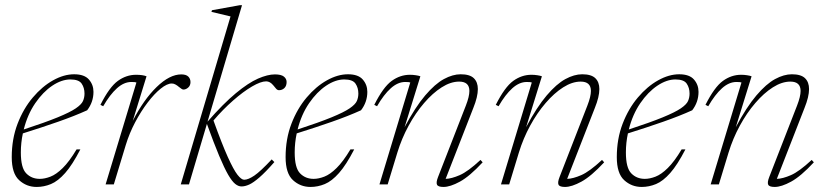

<svg xmlns="http://www.w3.org/2000/svg" viewBox="-20 -730 3265 760"><path d="M298 -138.5Q266.5 -77.5 238 -45.2Q209.5 -13 181.8 -1.5Q154 10 125 10Q85 10 55.8 -16.8Q26.5 -43.5 26.5 -108Q26.5 -180 49.5 -240Q72.5 -300 109.8 -344Q147 -388 190 -412Q233 -436 273.5 -436Q314 -436 332 -415.2Q350 -394.5 350 -366.5Q350 -326 325 -293.5Q275.5 -271 209.8 -248Q144 -225 70.5 -202Q62.5 -165 62.5 -126.5Q62.5 -65.5 83.8 -43.8Q105 -22 137.5 -22Q157 -22 179.8 -30.8Q202.5 -39.5 228.2 -64.8Q254 -90 283 -138.5ZM258.5 -415.5Q224 -415.5 187 -390.8Q150 -366 119.5 -321.5Q89 -277 74 -217.5Q159.5 -245.5 208.2 -265.5Q257 -285.5 279.8 -301Q302.5 -316.5 308.5 -330.2Q314.5 -344 314.5 -359.5Q314.5 -382.5 303.2 -399Q292 -415.5 258.5 -415.5Z M520 -403.5Q517.5 -404.5 513 -405Q508.5 -405.5 500 -405.5Q470.5 -405.5 442.8 -380.5Q415 -355.5 388.5 -309.5L377.5 -315Q413 -385.5 446.5 -409.8Q480 -434 518.5 -434Q545 -434 560 -428L505.5 -251.5Q548.5 -335.5 600 -385.5Q651.5 -435.5 697.5 -435.5Q716.5 -435.5 725.2 -427Q734 -418.5 734 -405Q734 -391.5 725 -383.5Q716 -375.5 706 -375.5Q702.5 -375.5 697.8 -378.8Q693 -382 687.5 -386.5Q682.5 -391 675.2 -395.2Q668 -399.5 660 -399.5Q641.5 -399.5 616.2 -379.2Q591 -359 564.5 -324.2Q538 -289.5 515 -246Q492 -202.5 478 -156.5L430.5 0H398Z M938 -709.5 801.5 -248.5Q864 -320 913.5 -361Q963 -402 1001.2 -418.8Q1039.5 -435.5 1068 -435.5Q1093 -435.5 1103.8 -426.8Q1114.5 -418 1114.5 -405.5Q1114.5 -390 1105.8 -381.5Q1097 -373 1084.5 -373Q1078 -373 1073 -378.8Q1068 -384.5 1062 -392Q1049 -408 1033.5 -408Q1012.5 -408 977.8 -387.8Q943 -367.5 902.8 -332.2Q862.5 -297 825 -253Q858.5 -160 881.5 -109Q904.5 -58 920 -38.2Q935.5 -18.5 946.5 -18.5Q962.5 -18.5 986.8 -35Q1011 -51.5 1055.5 -99L1066 -88.5Q1031 -48.5 1007 -27.8Q983 -7 966.5 0.5Q950 8 936 8Q923.5 8 911 -2Q898.5 -12 883.2 -38.2Q868 -64.5 847.5 -113.2Q827 -162 799 -239.5L728 0H695.5L892.5 -665L817 -683L819 -689.5L929.5 -709.5Z M1382 -138.5Q1350.5 -77.5 1322 -45.2Q1293.5 -13 1265.8 -1.5Q1238 10 1209 10Q1169 10 1139.8 -16.8Q1110.5 -43.5 1110.5 -108Q1110.5 -180 1133.5 -240Q1156.5 -300 1193.8 -344Q1231 -388 1274 -412Q1317 -436 1357.5 -436Q1398 -436 1416 -415.2Q1434 -394.5 1434 -366.5Q1434 -326 1409 -293.5Q1359.5 -271 1293.8 -248Q1228 -225 1154.5 -202Q1146.5 -165 1146.5 -126.5Q1146.5 -65.5 1167.8 -43.8Q1189 -22 1221.5 -22Q1241 -22 1263.8 -30.8Q1286.5 -39.5 1312.2 -64.8Q1338 -90 1367 -138.5ZM1342.5 -415.5Q1308 -415.5 1271 -390.8Q1234 -366 1203.5 -321.5Q1173 -277 1158 -217.5Q1243.5 -245.5 1292.2 -265.5Q1341 -285.5 1363.8 -301Q1386.5 -316.5 1392.5 -330.2Q1398.5 -344 1398.5 -359.5Q1398.5 -382.5 1387.2 -399Q1376 -415.5 1342.5 -415.5Z M1472.5 -309.5 1461.5 -315Q1497 -385.5 1530.5 -409.8Q1564 -434 1602.5 -434Q1614.5 -434 1626 -432.2Q1637.5 -430.5 1644 -428L1581.5 -226.5Q1624 -306.5 1663 -352.2Q1702 -398 1737 -417Q1772 -436 1803.5 -436Q1839.5 -436 1855.5 -420.5Q1871.5 -405 1871.5 -377.5Q1871.5 -347 1853.5 -302.5L1744 -22Q1767 -22.5 1799.8 -36.8Q1832.5 -51 1882 -97L1890.5 -87.5Q1839 -32 1800.5 -11Q1762 10 1735.5 10Q1714 10 1709.8 1Q1705.5 -8 1714 -29.5L1824 -312Q1838 -348 1838 -370Q1838 -407 1797.5 -407Q1764 -407 1728.2 -384.2Q1692.5 -361.5 1658.8 -322.2Q1625 -283 1597.5 -232.5Q1570 -182 1553 -126.5L1514.5 0H1482L1604 -403.5Q1601.5 -404.5 1597 -405Q1592.5 -405.5 1584 -405.5Q1554.5 -405.5 1526.8 -380.5Q1499 -355.5 1472.5 -309.5Z M1953.5 -309.5 1942.5 -315Q1978 -385.5 2011.5 -409.8Q2045 -434 2083.5 -434Q2095.5 -434 2107 -432.2Q2118.5 -430.5 2125 -428L2062.5 -226.5Q2105 -306.5 2144 -352.2Q2183 -398 2218 -417Q2253 -436 2284.5 -436Q2320.5 -436 2336.5 -420.5Q2352.5 -405 2352.5 -377.5Q2352.5 -347 2334.5 -302.5L2225 -22Q2248 -22.5 2280.8 -36.8Q2313.5 -51 2363 -97L2371.5 -87.5Q2320 -32 2281.5 -11Q2243 10 2216.5 10Q2195 10 2190.8 1Q2186.5 -8 2195 -29.5L2305 -312Q2319 -348 2319 -370Q2319 -407 2278.5 -407Q2245 -407 2209.2 -384.2Q2173.5 -361.5 2139.8 -322.2Q2106 -283 2078.5 -232.5Q2051 -182 2034 -126.5L1995.5 0H1963L2085 -403.5Q2082.5 -404.5 2078 -405Q2073.5 -405.5 2065 -405.5Q2035.5 -405.5 2007.8 -380.5Q1980 -355.5 1953.5 -309.5Z M2693 -138.5Q2661.5 -77.5 2633 -45.2Q2604.5 -13 2576.8 -1.5Q2549 10 2520 10Q2480 10 2450.8 -16.8Q2421.5 -43.5 2421.5 -108Q2421.5 -180 2444.5 -240Q2467.5 -300 2504.8 -344Q2542 -388 2585 -412Q2628 -436 2668.5 -436Q2709 -436 2727 -415.2Q2745 -394.5 2745 -366.5Q2745 -326 2720 -293.5Q2670.5 -271 2604.8 -248Q2539 -225 2465.5 -202Q2457.5 -165 2457.5 -126.5Q2457.5 -65.5 2478.8 -43.8Q2500 -22 2532.5 -22Q2552 -22 2574.8 -30.8Q2597.5 -39.5 2623.2 -64.8Q2649 -90 2678 -138.5ZM2653.5 -415.5Q2619 -415.5 2582 -390.8Q2545 -366 2514.5 -321.5Q2484 -277 2469 -217.5Q2554.5 -245.5 2603.2 -265.5Q2652 -285.5 2674.8 -301Q2697.5 -316.5 2703.5 -330.2Q2709.5 -344 2709.5 -359.5Q2709.5 -382.5 2698.2 -399Q2687 -415.5 2653.5 -415.5Z M2783.5 -309.5 2772.5 -315Q2808 -385.5 2841.5 -409.8Q2875 -434 2913.5 -434Q2925.5 -434 2937 -432.2Q2948.5 -430.5 2955 -428L2892.5 -226.5Q2935 -306.5 2974 -352.2Q3013 -398 3048 -417Q3083 -436 3114.5 -436Q3150.5 -436 3166.5 -420.5Q3182.5 -405 3182.5 -377.5Q3182.5 -347 3164.5 -302.5L3055 -22Q3078 -22.5 3110.8 -36.8Q3143.5 -51 3193 -97L3201.5 -87.5Q3150 -32 3111.5 -11Q3073 10 3046.5 10Q3025 10 3020.8 1Q3016.5 -8 3025 -29.5L3135 -312Q3149 -348 3149 -370Q3149 -407 3108.5 -407Q3075 -407 3039.2 -384.2Q3003.5 -361.5 2969.8 -322.2Q2936 -283 2908.5 -232.5Q2881 -182 2864 -126.5L2825.5 0H2793L2915 -403.5Q2912.5 -404.5 2908 -405Q2903.5 -405.5 2895 -405.5Q2865.5 -405.5 2837.8 -380.5Q2810 -355.5 2783.5 -309.5Z"/></svg>

Font: Newsreader 16pt ExtraLight
Style: Italic
Weight: 275
Italic angle: -17°
Designer: Hugues Gentile
Foundry: Production Type
Version: Version 1.003; ttfautohint (v1.8.3)